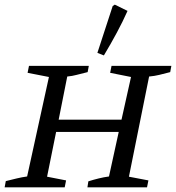

<svg xmlns="http://www.w3.org/2000/svg" viewBox="-20 -808 759 828"><path d="M0 0 5 -27Q29 -33 52 -38.5Q75 -44 97 -47L191 -476L99 -494L105 -524H363L358 -497Q328 -490 310 -485Q292 -480 270 -478L233 -292H504L545 -476L455 -494L461 -524H719L714 -497Q687 -490 666.5 -485Q646 -480 623 -478L536 -46L620 -30L614 0H357L361 -26Q383 -33 405.5 -38.5Q428 -44 450 -47L492 -239H222L183 -46L265 -30L259 0ZM428 -569 400 -580 466 -782 475 -788 530 -761Q510 -716 484 -667.5Q458 -619 428 -569Z"/></svg>

Font: Piazzolla SC
Style: Italic
Weight: 400
Italic angle: -11.3°
Designer: Juan Pablo del Peral
Foundry: Huerta Tipografica
Version: Version 1.330